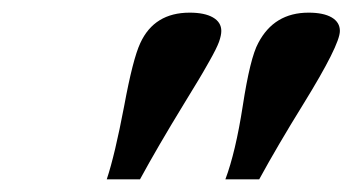

<svg xmlns="http://www.w3.org/2000/svg" viewBox="-20 -743 555 302"><path d="M147.9 -460.9Q160.6 -499 175.3 -576.2Q189 -650.4 200.7 -675.3Q222.7 -723.1 278.3 -723.1Q301.8 -723.1 314.9 -715.6Q328.1 -708 328.1 -694.3Q328.1 -687.5 324.5 -677.2Q320.8 -667 309.3 -646.7Q297.9 -626.5 292.5 -617.7Q287.1 -608.9 269 -579.1Q227.5 -511.2 200.2 -460.9ZM334.5 -460.9Q350.6 -503.9 361.8 -576.2Q373.5 -652.3 386.2 -675.3Q411.1 -723.1 465.3 -723.1Q488.8 -723.1 501.7 -715.6Q514.6 -708 514.6 -694.3Q514.6 -672.4 457 -579.1Q416.5 -513.7 387.7 -460.9Z"/></svg>

Font: Elstob 6pt SemiBold
Style: Italic
Weight: 600
Italic angle: -20°
Designer: Peter S. Baker
Version: Version 1.015